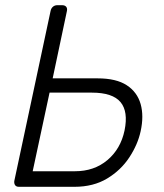

<svg xmlns="http://www.w3.org/2000/svg" viewBox="-20 -720 631 740"><path d="M53 0Q43 0 38.5 -6Q34 -12 35 -22L175 -678Q177 -688 184 -694Q191 -700 201 -700H219Q230 -700 235 -694Q240 -688 238 -678L183 -418H356Q428 -418 468.5 -391.5Q509 -365 522 -319Q535 -273 522 -214Q511 -163 478.5 -113.5Q446 -64 393 -32Q340 0 267 0ZM106 -60H269Q343 -60 394 -103Q445 -146 460 -217Q475 -290 444.5 -326.5Q414 -363 334 -363H171Z"/></svg>

Font: Rubik Light Light
Style: Italic
Weight: 300
Italic angle: -12°
Version: Version 2.104